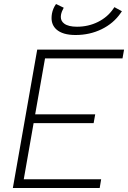

<svg xmlns="http://www.w3.org/2000/svg" viewBox="-20 -942 642 962"><path d="M44.4 0 158.7 -649.4 166.5 -693.4H601.6L593.8 -649.4H205.6L156.2 -369.1H457L449.2 -325.2H148.4L99.1 -43.9H486.8L479.5 0ZM358.4 -766.6Q293.5 -766.6 262.2 -794.9Q238.3 -816.9 238.3 -851.6Q238.3 -861.8 240.2 -873.5Q245.1 -899.9 260.7 -921.9L299.3 -903.3Q288.6 -884.3 285.6 -867.7Q284.7 -862.3 284.7 -857.4Q284.7 -836.4 301.8 -823.7Q322.8 -808.1 365.7 -808.1Q422.4 -808.1 470.7 -832Q519 -856 547.9 -898.4L553.2 -906.2L590.8 -885.7L584.5 -876.5Q548.8 -824.7 489.3 -795.7Q429.7 -766.6 358.4 -766.6Z"/></svg>

Font: CaskaydiaCove NF ExtraLight
Style: Italic
Weight: 200
Italic angle: -10°
Designer: Aaron Bell
Foundry: Saja Typeworks
Version: Version 2111.001; VTT 6.35;Nerd Fonts 3.2.1